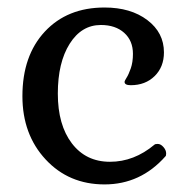

<svg xmlns="http://www.w3.org/2000/svg" viewBox="-20 -481 500 514"><path d="M422.9 -62.5Q424.8 -63.5 424.8 -70.3Q424.8 -79.1 417.5 -87.4Q410.2 -95.7 402.3 -95.7Q395.5 -95.7 393.6 -93.8Q338.9 -47.9 274.4 -47.9Q210 -47.9 172.4 -97.2Q134.8 -146.5 134.8 -230.5Q134.8 -313.5 166.5 -363.8Q198.2 -414.1 250 -414.1Q289.1 -414.1 312.5 -393.1Q335.9 -372.1 335.9 -336.9Q335.9 -314.5 330.1 -297.9Q324.2 -281.2 318.8 -272.9Q313.5 -264.6 313.5 -261.7Q313.5 -252.9 330.1 -252.9Q369.1 -252.9 394 -277.3Q418.9 -301.8 418.9 -340.8Q418.9 -393.6 374.5 -427.2Q330.1 -460.9 259.8 -460.9Q160.2 -460.9 100.1 -396.5Q40 -332 40 -223.6Q40 -121.1 102.1 -54.2Q164.1 12.7 259.8 12.7Q356.4 12.7 422.9 -62.5Z"/></svg>

Font: Kurale
Style: Regular
Weight: 400
Version: 1.0; ttfautohint (v1.3)